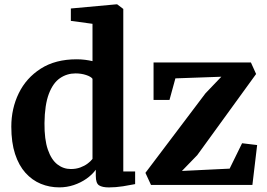

<svg xmlns="http://www.w3.org/2000/svg" viewBox="-20 -839 1209 871"><path d="M248.9 11Q204.5 11 165.2 -5.1Q125.9 -21.3 95.7 -54.7Q65.5 -88.2 48.4 -140.3Q31.3 -192.4 31.3 -264.4Q31.3 -346.6 65.1 -416Q98.9 -485.4 165.1 -527.7Q231.3 -570 327.7 -570Q347.3 -570 365.7 -567.7Q384 -565.3 399.6 -561.7V-731L301.4 -744.3V-800.5L508 -819.4H511.5L539.3 -798.4V-61.2H593V-3.8Q571.3 0.7 538.1 6Q504.9 11.2 473.8 11.2Q444.3 11.2 429.4 1.8Q414.6 -7.6 414.6 -41V-69Q398.2 -46.6 372.4 -28.4Q346.7 -10.3 314.9 0.4Q283.1 11 248.9 11ZM301.3 -72.2Q324.7 -72.2 344 -79.2Q363.2 -86.2 377.4 -96.9Q391.5 -107.5 399.6 -118V-481.6Q392.7 -491.4 370.6 -498.7Q348.6 -506 322.5 -506Q283.7 -506 252.1 -484.4Q220.4 -462.7 201.6 -413.2Q182.8 -363.7 181.8 -280.6Q181.1 -206.5 197 -160.5Q212.9 -114.4 240.2 -93.3Q267.5 -72.2 301.3 -72.2ZM984.1 -490.9 775.7 -483.5 748.9 -385.8H676.6V-555.7H1118.2L1141.8 -503.3L874.8 -135.2L805.3 -63.5L1021.7 -74L1078.2 -189.2L1146.5 -181L1125 0H665L639.7 -54.9L912.1 -415.6Z"/></svg>

Font: Merriweather Light
Style: Regular
Weight: 300
Designer: Eben Sorkin
Foundry: Eben Sorkin
Version: Version 2.100